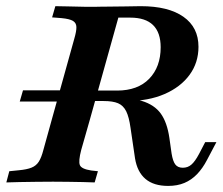

<svg xmlns="http://www.w3.org/2000/svg" viewBox="-39 -591 721 622"><path d="M25 -262.1 35.5 -298.4H216.1L206.5 -262.1ZM128.2 -201.6 201.6 -465.3Q208.9 -490.3 208.5 -503.6Q208.1 -516.9 197.2 -523.4Q186.3 -529.8 160.5 -532.3L129.8 -534.7L140.3 -571Q158.1 -571 183.1 -570.2Q208.1 -569.4 236.7 -569Q265.3 -568.5 291.1 -569.4H297.6Q337.1 -569.4 367.7 -570.2Q398.4 -571 416.9 -571Q506.5 -571 555.2 -536.7Q604 -502.4 604 -439.5Q604 -387.9 575 -348.4Q546 -308.9 494 -286.3Q441.9 -263.7 372.6 -263.7H259.7L269.4 -297.6H340.3Q407.3 -297.6 444.4 -335.9Q481.5 -374.2 481.5 -437.9Q481.5 -485.5 456.9 -509.7Q432.3 -533.9 383.1 -533.9H344.4L251.6 -201.6ZM505.6 11.3Q458.9 11.3 432.3 -11.3Q405.6 -33.9 398.4 -78.2L383.9 -176.6Q379 -212.1 369.8 -230.6Q360.5 -249.2 343.5 -256.5Q326.6 -263.7 296.8 -263.7L310.5 -276.6Q379 -276.6 420.2 -264.1Q461.3 -251.6 481.9 -223Q502.4 -194.4 509.7 -144.4L516.9 -93.5Q521 -68.5 529 -58.1Q537.1 -47.6 553.2 -47.6Q569.4 -47.6 581 -57.7Q592.7 -67.7 605.6 -91.9L625.8 -130.6H662.1L631.5 -72.6Q617.7 -46 599.6 -27Q581.5 -8.1 558.5 1.6Q535.5 11.3 505.6 11.3ZM132.3 -2.4Q107.3 -2.4 79 -2Q50.8 -1.6 25 -1.2Q-0.8 -0.8 -18.5 0L-8.9 -36.3L22.6 -39.5Q48.4 -41.9 63.3 -48Q78.2 -54 86.7 -67.3Q95.2 -80.6 101.6 -105.6L128.2 -201.6H251.6L224.2 -105.6Q214.5 -68.5 219.8 -56Q225 -43.5 256.5 -38.7L278.2 -36.3L267.7 0Q252.4 -0.8 229.4 -1.2Q206.5 -1.6 181.9 -2Q157.3 -2.4 133.1 -2.4H133.9Z"/></svg>

Font: Playfair 9pt
Style: Bold Italic
Weight: 700
Italic angle: -15.6°
Designer: Claus Eggers Sørensen
Foundry: Claus Eggers Sørensen
Version: Version 2.203